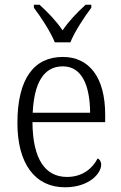

<svg xmlns="http://www.w3.org/2000/svg" viewBox="-20 -786 515 816"><path d="M213 -606H279C297 -651 339 -715 368 -753V-766H344C305 -730 274 -698 246 -657C218 -698 187 -730 148 -766H124V-753C153 -715 195 -651 213 -606ZM256 10C359 10 410 -49 410 -86C410 -100 403 -109 395 -113C374 -71 331 -34 265 -34C173 -34 119 -108 118 -267H427V-299C427 -456 360 -544 247 -544C124 -544 54 -451 54 -263C54 -89 130 10 256 10ZM363 -307H119C125 -431 164 -504 247 -504C327 -504 362 -425 363 -307Z"/></svg>

Font: Noto Serif Sinhala SemiCondensed Light
Style: Regular
Weight: 300
Width: 4
Designer: Jelle Bosma - Monotype Design Team
Foundry: Monotype Imaging Inc.
Version: Version 2.007